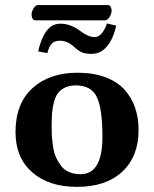

<svg xmlns="http://www.w3.org/2000/svg" viewBox="-20 -725 606 755"><path d="M393.1 -645C399.6 -645 405.5 -649.5 410.9 -658.4C416.3 -667.4 418.9 -675.6 418.9 -683.1C418.9 -688 417.7 -692.9 415.3 -697.8C412.8 -702.6 409.3 -705.1 404.8 -705.1H128.9C122.7 -705.1 117 -700.6 111.8 -691.7C106.6 -682.7 104 -674.8 104 -668C104 -662.4 105.2 -657.2 107.7 -652.3C110.1 -647.5 113.9 -645 119.1 -645ZM352.1 -579.1C336.4 -579.1 318 -586.8 296.9 -602.1C271.2 -621.9 244.8 -631.8 217.8 -631.8C195.3 -631.8 177.1 -622.4 163.1 -603.5C149.1 -584.6 138 -557.8 129.9 -522.9L166 -516.1C170.2 -532.7 176 -545 183.3 -553C190.7 -561 201.2 -564.9 214.8 -564.9C235.4 -564.9 254.1 -557 271 -541C281.4 -531.2 291.2 -524.2 300.3 -519.8C309.4 -515.4 322.6 -513.2 339.8 -513.2C364.3 -513.2 384.7 -523.2 401.1 -543.2C417.6 -563.2 429.5 -590.2 437 -624L400.9 -632.8C387.9 -597 371.6 -579.1 352.1 -579.1ZM41 -205.1C41 -138.7 62.7 -86.3 106.2 -47.9C149.7 -9.4 208.7 9.8 283.2 9.8C359 9.8 418.3 -10.2 460.9 -50C503.6 -89.9 524.9 -144.5 524.9 -213.9C524.9 -246.1 520.3 -275.6 511 -302.2C501.7 -328.9 487.6 -352.6 468.8 -373.3C449.9 -394 424.8 -410.1 393.6 -421.6C362.3 -433.2 326.2 -439 285.2 -439C211.3 -439 152.1 -418.8 107.7 -378.4C63.2 -338.1 41 -280.3 41 -205.1ZM277.8 -389.2C318.8 -389.2 346.6 -373.7 361.1 -342.8C375.6 -311.8 382.8 -259.9 382.8 -187C382.8 -89 354.2 -40 296.9 -40C280.3 -40 265.5 -42.8 252.4 -48.3C239.4 -53.9 228.9 -61.8 220.9 -72C213 -82.3 206.3 -93.2 200.9 -104.7C195.6 -116.3 191.7 -129.8 189.2 -145.3C186.8 -160.7 185.1 -174.6 184.3 -187C183.5 -199.4 183.1 -213.1 183.1 -228C183.1 -247.9 183.6 -264.7 184.6 -278.6C185.5 -292.4 187.9 -306.8 191.7 -321.8C195.4 -336.8 200.6 -348.8 207.3 -357.9C213.9 -367 223.2 -374.5 235.1 -380.4C247 -386.2 261.2 -389.2 277.8 -389.2Z"/></svg>

Font: Linux Biolinum G
Style: Bold
Weight: 700
Designer: Philipp H. Poll
Foundry: Philipp H. Poll
Version: Version 1.1.0